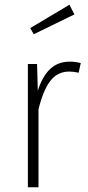

<svg xmlns="http://www.w3.org/2000/svg" viewBox="-20 -793 374 813"><path d="M322 -526 313 -485Q293 -490 273 -490Q224 -490 193.5 -451Q163 -412 143 -330V0H98V-522H137L140 -409Q160 -471 193 -501.5Q226 -532 276 -532Q298 -532 322 -526ZM274 -773 295 -732 123 -648 108 -674Z"/></svg>

Font: Fira Sans Condensed ExtraLight
Style: Regular
Weight: 275
Width: 3
Designer: Carrois Corporate & Edenspiekermann AG
Foundry: Carrois Corporate GbR & Edenspiekermann AG
Version: Version 4.203